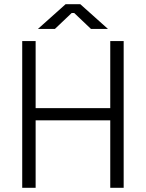

<svg xmlns="http://www.w3.org/2000/svg" viewBox="-20 -896 696 916"><path d="M150 0H86V-700H150V-380H506V-700H570V0H506V-322H150ZM242 -758H161L293 -876H363L495 -758H414L334 -834H322Z"/></svg>

Font: Space Grotesk Variable Light
Style: Regular
Weight: 300
Designer: Florian Karsten
Foundry: Florian Karsten
Version: Version 2.000